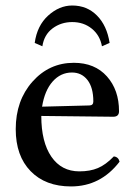

<svg xmlns="http://www.w3.org/2000/svg" viewBox="-20 -667 494 697"><path d="M132.8 -279.8 304.2 -284.2Q318.8 -284.2 318.8 -298.8Q318.8 -349.1 297.6 -376.5Q276.4 -403.8 241.2 -403.8Q200.2 -403.8 171.1 -371.1Q142.1 -338.4 132.8 -279.8ZM393.1 -99.1Q409.7 -97.7 414.1 -80.1Q345.2 9.8 237.8 9.8Q145 9.8 91.1 -45.7Q37.1 -101.1 37.1 -198.2Q37.1 -302.2 97.9 -370.6Q158.7 -439 248 -439Q324.2 -439 368.2 -389.6Q412.1 -340.3 412.1 -263.2Q412.1 -243.2 391.1 -243.2L129.9 -246.1Q129.9 -151.4 166.5 -98.1Q203.1 -44.9 268.1 -44.9Q307.1 -44.9 335.4 -56.9Q363.8 -68.8 393.1 -99.1ZM377.9 -511.2 350.1 -499Q342.8 -539.1 313.2 -563Q283.7 -586.9 242.2 -586.9Q201.7 -586.9 170.9 -564Q140.1 -541 133.8 -499L106 -511.2Q114.7 -574.2 155 -610.6Q195.3 -647 242.2 -647Q295.9 -647 332 -610.6Q368.2 -574.2 377.9 -511.2Z"/></svg>

Font: Common Serif News
Style: Regular
Weight: 450
Designer: Philipp H. Poll, Khaled Hosny
Foundry: Stefan Peev, Context Ltd.
Version: Version 1.026